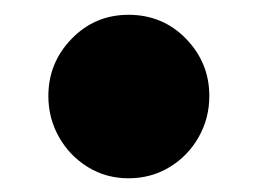

<svg xmlns="http://www.w3.org/2000/svg" viewBox="-20 -410 358 266"><path d="M158 -163Q127 -163 101.8 -178.5Q76.5 -194 61.8 -220Q47 -246 47 -277Q47 -323 79.2 -356.2Q111.5 -389.5 158 -389.5Q205.5 -389.5 237.8 -356.2Q270 -323 270 -277Q270 -246 255.2 -220Q240.5 -194 215 -178.5Q189.5 -163 158 -163Z"/></svg>

Font: Fraunces 72pt S000 Black
Style: Regular
Weight: 900
Version: Version 1.000; ttfautohint (v1.8.3)